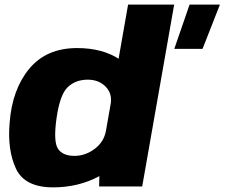

<svg xmlns="http://www.w3.org/2000/svg" viewBox="-20 -805 970 829"><path d="M732.5 -594H854.5L929.5 -785H798.5ZM408 0H594L732 -785H533L410 -83.5ZM209.5 4Q320 4 410.2 -45.2Q500.5 -94.5 511.5 -158L437.5 -240.5Q429 -192.5 388.8 -162.2Q348.5 -132 301.5 -132Q250.5 -132 230.2 -163Q210 -194 224 -294Q238.5 -396.5 272.5 -428.8Q306.5 -461 359 -461Q406.5 -461 436.2 -430.8Q466 -400.5 457.5 -353L560.5 -435Q571.5 -498.5 497.5 -548Q423.5 -597.5 313 -597.5Q180 -597.5 106 -507.8Q32 -418 21.5 -273.5Q11.5 -156.5 49.2 -76.2Q87 4 209.5 4Z"/></svg>

Font: Anybody UltraCondensed Thin ExtraBold
Style: Italic
Weight: 800
Italic angle: -10°
Version: Version 1.111